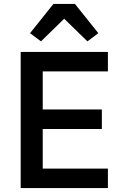

<svg xmlns="http://www.w3.org/2000/svg" viewBox="-20 -964 633 984"><path d="M533 0H86V-698H533V-598H199V-403H502V-303H199V-100H533ZM254 -944H364L484 -794L428 -752L309 -868L190 -752L134 -794Z"/></svg>

Font: IBM Plex Sans Medium
Style: Regular
Weight: 500
Designer: Mike Abbink, Paul van der Laan, Pieter van Rosmalen
Foundry: Bold Monday
Version: Version 3.201